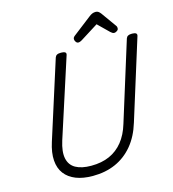

<svg xmlns="http://www.w3.org/2000/svg" viewBox="-175 -1429 1428 1589"><g transform="rotate(-15 539.0 -634.0)"><path d="M422 19Q338 19 277.5 -5Q217 -29 182.5 -74.5Q148 -120 143 -187.5Q138 -255 166 -342L378 -1008Q383 -1022 394.5 -1028.5Q406 -1035 430 -1035Q453 -1035 464 -1028Q475 -1021 470 -1005L252 -331Q223 -240 235.5 -181Q248 -122 298 -94Q348 -66 431 -66Q520 -66 587.5 -96Q655 -126 702.5 -185Q750 -244 776 -331L987 -1008Q992 -1022 1003.5 -1028.5Q1015 -1035 1038 -1035Q1086 -1035 1077 -1005L863 -320Q829 -208 766.5 -133Q704 -58 617.5 -19.5Q531 19 422 19ZM591 -1079Q579 -1079 570.5 -1091Q562 -1103 562 -1114Q562 -1124 565.5 -1129Q569 -1134 573 -1138L736 -1264Q751 -1276 764.5 -1281.5Q778 -1287 794 -1287Q807 -1287 817 -1280Q827 -1273 836 -1261L929 -1131Q934 -1124 934.5 -1118.5Q935 -1113 935 -1108Q935 -1096 922 -1087.5Q909 -1079 900 -1079Q890 -1079 883 -1083.5Q876 -1088 868 -1095L775 -1186L621 -1089Q614 -1085 606.5 -1082Q599 -1079 591 -1079Z"/></g></svg>

Font: Playwrite CO
Style: Regular
Weight: 400
Designer: Veronika Burian, José Scaglione
Foundry: TypeTogether
Version: Version 1.000